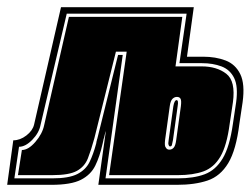

<svg xmlns="http://www.w3.org/2000/svg" viewBox="-51 -515 700 535"><path d="M-31 0 -14 -124Q5 -124 22.5 -137.5Q40 -151 44 -168L119 -495H489L470 -357H515Q550 -357 577.5 -346.5Q605 -336 618.5 -308.5Q632 -281 625 -230L616 -170Q607 -97 585 -60.5Q563 -24 527.5 -12Q492 0 442 0H223L244 -150Q242 -145 241 -140Q240 -135 239 -131Q237 -127 237 -124L235 -115Q227 -79 214.5 -53.5Q202 -28 174.5 -14Q147 0 92 0ZM-11 -18H94Q141 -18 164.5 -30Q188 -42 198.5 -63.5Q209 -85 217 -115L218 -121Q219 -123 219 -124.5Q219 -126 220 -128L278 -362H291L243 -18H444Q489 -18 519.5 -29.5Q550 -41 569.5 -73.5Q589 -106 598 -170L607 -230Q613 -274 601.5 -297.5Q590 -321 566 -330Q542 -339 512 -339H449L469 -477H135L62 -167Q58 -145 39 -125.5Q20 -106 2 -106ZM-1 -27 10 -97Q28 -97 47.5 -119.5Q67 -142 72 -166L141 -468H457L438 -330H511Q553 -330 579.5 -309.5Q606 -289 598 -230L589 -170Q581 -109 563 -78.5Q545 -48 516 -37.5Q487 -27 445 -27H253L302 -371H272L212 -130Q203 -97 194 -74Q185 -51 163.5 -39Q142 -27 95 -27ZM421 -98Q428 -98 433 -103.5Q438 -109 440 -125L453 -219Q455 -235 452 -240Q449 -245 442 -245Q435 -245 429.5 -239.5Q424 -234 422 -219L409 -125Q407 -108 411 -104Q414 -98 421 -98ZM423 -107Q420 -107 419 -111Q417 -114 419 -125L432 -219Q435 -236 441 -236Q447 -236 444 -219L431 -125Q429 -114 428 -111Q427 -107 423 -107Z"/></svg>

Font: Alumni Sans Collegiate One
Style: Italic
Weight: 400
Italic angle: -8°
Designer: Robert E. Leuschke
Foundry: Robert E. Leuschke
Version: Version 1.100